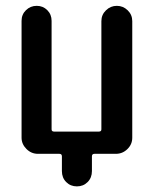

<svg xmlns="http://www.w3.org/2000/svg" viewBox="-20 -540 540 674"><path d="M113.3 0Q89.8 0 72.8 -17.1Q55.7 -34.2 55.7 -56.6V-466.8Q55.7 -489.3 71.3 -504.4Q86.9 -519.5 108.9 -519.5Q130.9 -519.5 146 -504.4Q161.1 -489.3 161.1 -466.8V-85.9Q161.1 -78.1 169.9 -78.1H327.1Q335.9 -78.1 335.9 -85.9V-465.8Q335.9 -488.3 352.1 -503.9Q368.2 -519.5 390.1 -519.5Q412.1 -519.5 428.2 -503.9Q444.3 -488.3 444.3 -465.8V-56.6Q444.3 -33.2 427.2 -16.6Q410.2 0 386.7 0H311.5Q302.7 0 302.7 8.8V60.5Q302.7 84 287.6 99.1Q272.5 114.3 250 114.3Q227.5 114.3 212.4 99.1Q197.3 84 197.3 60.5V8.8Q197.3 0 188.5 0Z"/></svg>

Font: Rounded Mgen+ 1mn medium
Style: Regular
Weight: 500
Designer: [Source Han Sans]
Ryoko NISHIZUKA  (kana & ideographs); Paul D. Hunt (Latin, Greek & Cyrillic); Wenlong ZHANG  (bopomofo
Version: Version 1.059.20150602